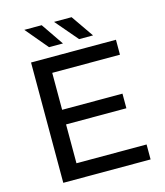

<svg xmlns="http://www.w3.org/2000/svg" viewBox="-128 -983 926 1079"><g transform="rotate(-15 335.0 -443.5)"><path d="M613 0H105V-700H599V-613H205V-398H556V-313H205V-87H613ZM306 -757H225L116 -887H217ZM481 -757H400L289 -887H391Z"/></g></svg>

Font: Argentum Novus
Style: Regular
Weight: 400
Designer: Julieta Ulanovsky
Foundry: Julieta Ulanovsky
Version: Version 7.20;July 27, 2021;FontCreator 13.0.0.2683 64-bit